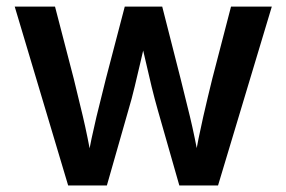

<svg xmlns="http://www.w3.org/2000/svg" viewBox="-20 -566 874 586"><path d="M188 0 24.9 -545.9H147.9L205.1 -325.7Q217.8 -274.4 232.7 -211.7Q247.6 -148.9 261.2 -71.3H245.1Q259.3 -146.5 274.4 -209.5Q289.6 -272.5 303.2 -325.7L360.8 -545.9H475.1L531.2 -325.7Q544.4 -273.4 559.6 -210.7Q574.7 -147.9 588.4 -71.3H572.3Q585.9 -147 600.3 -209.7Q614.7 -272.5 627.9 -325.7L685.1 -545.9H809.6L645.5 0H527.3L461.9 -229Q452.1 -263.2 442.6 -302Q433.1 -340.8 424.1 -381.1Q415 -421.4 405.3 -460H428.2Q419.4 -421.9 409.9 -381.3Q400.4 -340.8 391.1 -301.8Q381.8 -262.7 371.6 -229L306.2 0Z"/></svg>

Font: Inter Cardless
Style: Medium
Weight: 500
Designer: Rasmus Andersson
Foundry: rsms
Version: Version 4.001;git-9221beed3